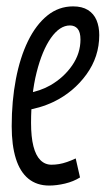

<svg xmlns="http://www.w3.org/2000/svg" viewBox="-20 -566 328 596"><path d="M66.3 -276.9Q85 -280 102.9 -286.2Q120.7 -292.3 136.6 -301.4Q178.2 -325.5 204 -362.9Q229.8 -400.3 229.8 -443.2Q229.8 -466.5 220.9 -476.8Q212.1 -487 197.1 -487Q165.5 -487 138.1 -448.2Q110.8 -409.4 93.6 -341.1Q76.4 -272.8 76.4 -184.5Q76.4 -141 83.7 -112.2Q91 -83.4 105.3 -69.1Q119.6 -54.7 139.9 -54.7Q151.5 -54.7 163.4 -56.7Q175.4 -58.7 188.2 -63.2Q201.1 -67.6 215 -74.2L228.4 -15.2Q208.2 -2.5 181.9 3.8Q155.7 10 132.7 10Q94.3 10 68.2 -11.2Q42.1 -32.5 29.2 -73.8Q16.3 -115.1 16.3 -174.2Q16.3 -252.6 29.3 -320.3Q42.3 -388.1 67 -438.7Q91.8 -489.3 127 -517.8Q162.2 -546.2 206.9 -546.2Q234.9 -546.2 253 -534.9Q271.1 -523.6 279.6 -503.5Q288.1 -483.3 288.1 -457.1Q288.1 -389.9 248.4 -335.1Q208.7 -280.3 147.1 -250.2Q125.3 -239.8 101.8 -232.9Q78.3 -226.1 55.2 -222.9Z"/></svg>

Font: Georama ExtraCondensed Thin
Style: Italic
Weight: 100
Width: 2
Italic angle: -9°
Designer: Jean-Baptiste Levee
Foundry: Production Type
Version: Version 1.001